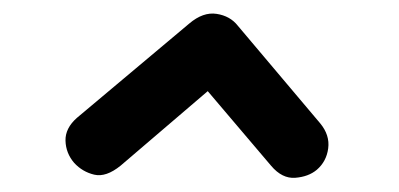

<svg xmlns="http://www.w3.org/2000/svg" viewBox="-20 -576 575 277"><path d="M154 -337Q133 -320 116 -324Q99 -328 87 -341Q75 -355 74.5 -373Q74 -391 91 -406L253 -542Q273 -559 292.5 -556Q312 -553 323 -539L442 -398Q456 -381 453.5 -362Q451 -343 437 -331Q425 -321 406 -319.5Q387 -318 371 -337L264 -463L299 -461Z"/></svg>

Font: Edu QLD Beginner
Style: Bold
Weight: 700
Designer: Tina and Corey Anderson
Foundry: Google for Education
Version: Version 1.003